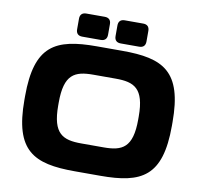

<svg xmlns="http://www.w3.org/2000/svg" viewBox="-99 -1060 1246 1182"><g transform="rotate(10 523.5 -468.5)"><path d="M62.5 -386.7V-363.3C62.5 -45.9 185.5 15.6 443.4 15.6H603.5C861.3 15.6 984.4 -45.9 984.4 -363.3V-386.7C984.4 -704.1 861.3 -765.6 603.5 -765.6H443.4C185.5 -765.6 62.5 -704.1 62.5 -386.7ZM273.4 -365.7V-384.8C273.4 -561.5 337.9 -589.8 453.6 -589.8H593.3C709 -589.8 773.4 -561.5 773.4 -384.8V-365.7C773.4 -189 709 -160.2 593.3 -160.2H453.6C337.9 -160.2 273.4 -189 273.4 -365.7ZM585.9 -808.6H701.2C726.6 -808.6 740.2 -822.3 740.2 -847.7V-914.1C740.2 -939.5 726.6 -953.1 701.2 -953.1H585.9C560.5 -953.1 546.9 -939.5 546.9 -914.1V-847.7C546.9 -822.3 560.5 -808.6 585.9 -808.6ZM345.7 -808.6H460.9C486.3 -808.6 500 -822.3 500 -847.7V-914.1C500 -939.5 486.3 -953.1 460.9 -953.1H345.7C320.3 -953.1 306.6 -939.5 306.6 -914.1V-847.7C306.6 -822.3 320.3 -808.6 345.7 -808.6Z"/></g></svg>

Font: Gyrotrope Black
Style: Regular
Weight: 900
Designer: David Moles
Version: Version 1.003;Glyphs 3.3.1 (3343)